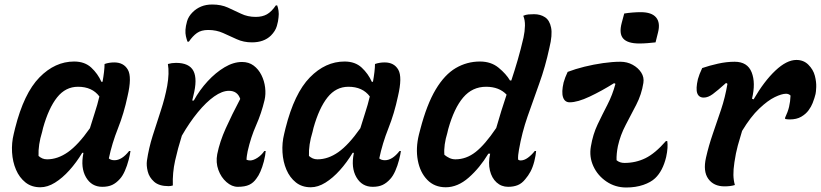

<svg xmlns="http://www.w3.org/2000/svg" viewBox="-20 -820 3642 852"><path d="M309 -547Q356 -547 385 -520Q414 -493 430 -457H435Q439 -479 441.5 -500Q444 -521 444 -536Q464 -543 487 -543Q529 -543 547.5 -510.5Q566 -478 546 -393Q530 -317 503.5 -250.5Q477 -184 463 -117Q472 -109 488 -109Q521 -109 553 -150H559Q558 -142 556 -132.5Q554 -123 551 -111Q544 -84 534 -61.5Q524 -39 512 -26Q496 -8 478 0.5Q460 9 434 9Q386 9 361.5 -33.5Q337 -76 350 -140V-142H345Q319 -99 288 -64.5Q257 -30 224 -9.5Q191 11 159 11Q120 11 93 -10.5Q66 -32 51 -67Q36 -102 33.5 -144Q31 -186 41 -226L47 -251Q86 -406 155 -476.5Q224 -547 309 -547ZM151 -128Q159 -121 168 -117Q177 -113 189 -113Q236 -113 281.5 -145Q327 -177 379 -251Q389 -285 400.5 -319.5Q412 -354 421 -392Q389 -435 326 -435Q271 -435 233.5 -388Q196 -341 171 -252L167 -235Q149 -177 151 -128Z M725 -536Q742 -541 761 -541Q820 -541 838.5 -505Q857 -469 838 -395Q836 -385 833 -374H840Q866 -421 901.5 -459.5Q937 -498 976.5 -521.5Q1016 -545 1054 -545Q1084 -545 1105.5 -529Q1127 -513 1140 -487Q1153 -461 1156.5 -431.5Q1160 -402 1154 -376Q1140 -317 1116.5 -264Q1093 -211 1079 -149Q1077 -139 1075.5 -129Q1074 -119 1074 -111Q1082 -108 1090 -108Q1104 -108 1122 -119.5Q1140 -131 1153 -150H1159Q1158 -140 1156.5 -130Q1155 -120 1151 -104Q1137 -52 1118 -28Q1105 -9 1086 0Q1067 9 1035 9Q1009 9 985 -12Q961 -33 949 -66Q937 -99 944 -136Q955 -191 982 -251Q1009 -311 1046 -381Q1034 -417 996 -417Q966 -417 930.5 -392Q895 -367 858 -322Q821 -277 787 -218Q769 -161 757 -107Q745 -53 747 3Q738 6 728 6Q686 6 664 -13.5Q642 -33 635.5 -59.5Q629 -86 632 -107Q640 -162 657.5 -217.5Q675 -273 693.5 -329Q712 -385 722 -439Q732 -496 725 -536ZM1115 -745Q1144 -745 1164.5 -756.5Q1185 -768 1204 -796H1210Q1214 -786 1216 -772Q1218 -758 1216 -743Q1215 -727 1208.5 -704.5Q1202 -682 1182 -662Q1151 -632 1098 -632Q1061 -632 1030.5 -646Q1000 -660 970 -673.5Q940 -687 904 -687Q873 -687 854 -673.5Q835 -660 818 -635H812Q808 -646 805 -659Q802 -672 803 -688Q804 -704 810 -725.5Q816 -747 835 -766Q851 -782 872.5 -791Q894 -800 922 -800Q961 -800 991 -786.5Q1021 -773 1050 -759Q1079 -745 1115 -745Z M1509 -547Q1556 -547 1585 -520Q1614 -493 1630 -457H1635Q1639 -479 1641.5 -500Q1644 -521 1644 -536Q1664 -543 1687 -543Q1729 -543 1747.5 -510.5Q1766 -478 1746 -393Q1730 -317 1703.5 -250.5Q1677 -184 1663 -117Q1672 -109 1688 -109Q1721 -109 1753 -150H1759Q1758 -142 1756 -132.5Q1754 -123 1751 -111Q1744 -84 1734 -61.5Q1724 -39 1712 -26Q1696 -8 1678 0.5Q1660 9 1634 9Q1586 9 1561.5 -33.5Q1537 -76 1550 -140V-142H1545Q1519 -99 1488 -64.5Q1457 -30 1424 -9.5Q1391 11 1359 11Q1320 11 1293 -10.5Q1266 -32 1251 -67Q1236 -102 1233.5 -144Q1231 -186 1241 -226L1247 -251Q1286 -406 1355 -476.5Q1424 -547 1509 -547ZM1351 -128Q1359 -121 1368 -117Q1377 -113 1389 -113Q1436 -113 1481.5 -145Q1527 -177 1579 -251Q1589 -285 1600.5 -319.5Q1612 -354 1621 -392Q1589 -435 1526 -435Q1471 -435 1433.5 -388Q1396 -341 1371 -252L1367 -235Q1349 -177 1351 -128Z M2110 -547Q2159 -547 2192.5 -519.5Q2226 -492 2243 -463H2249Q2264 -508 2277.5 -554.5Q2291 -601 2303 -653Q2309 -681 2309.5 -706Q2310 -731 2302 -750Q2313 -755 2325 -756Q2337 -757 2350 -757Q2378 -757 2398.5 -743.5Q2419 -730 2425.5 -697.5Q2432 -665 2418 -608Q2400 -524 2373 -449.5Q2346 -375 2321 -303Q2296 -231 2283 -156Q2278 -130 2279 -112Q2283 -108 2290 -108Q2306 -108 2322.5 -120Q2339 -132 2353 -150H2359Q2358 -140 2356.5 -130Q2355 -120 2351 -104Q2344 -77 2334 -58.5Q2324 -40 2311 -25Q2296 -6 2277.5 1.5Q2259 9 2235 9Q2205 9 2183.5 -10.5Q2162 -30 2154 -63.5Q2146 -97 2155 -138H2147Q2109 -75 2060 -32Q2011 11 1958 11Q1908 11 1876 -22Q1844 -55 1834 -108.5Q1824 -162 1839 -223L1845 -246Q1874 -357 1913.5 -423Q1953 -489 2002.5 -518Q2052 -547 2110 -547ZM1952 -133Q1963 -124 1975 -118.5Q1987 -113 2001 -113Q2049 -113 2090.5 -145.5Q2132 -178 2182 -252Q2193 -291 2204.5 -327.5Q2216 -364 2228 -400Q2195 -435 2137 -435Q2076 -435 2035.5 -387.5Q1995 -340 1969 -247L1965 -230Q1957 -204 1953.5 -179Q1950 -154 1952 -133Z M2499 -501Q2533 -514 2573.5 -524Q2614 -534 2656 -540Q2698 -546 2733 -546Q2763 -546 2787.5 -532.5Q2812 -519 2825.5 -498Q2839 -477 2835 -452Q2827 -401 2803.5 -355.5Q2780 -310 2756.5 -265.5Q2733 -221 2722 -172Q2715 -137 2716 -109Q2730 -97 2751 -97Q2801 -97 2844 -118Q2887 -139 2935 -194H2941Q2943 -181 2942 -163.5Q2941 -146 2936 -123Q2921 -61 2887 -29Q2868 -11 2834.5 0.5Q2801 12 2759 12Q2710 12 2671 -14.5Q2632 -41 2613 -82.5Q2594 -124 2602 -170Q2611 -224 2632 -268Q2653 -312 2675.5 -355.5Q2698 -399 2711 -448L2705 -451Q2651 -417 2597 -391.5Q2543 -366 2508 -366Q2486 -366 2478.5 -388.5Q2471 -411 2481 -454Q2487 -476 2499 -501ZM2750 -760Q2768 -763 2787.5 -764.5Q2807 -766 2823 -766Q2872 -766 2891.5 -742.5Q2911 -719 2900 -676L2889 -632Q2872 -630 2853 -628.5Q2834 -627 2817 -627Q2765 -627 2745.5 -649Q2726 -671 2739 -719Z M3096 -518Q3128 -529 3166 -537.5Q3204 -546 3240 -546Q3297 -546 3315.5 -499Q3334 -452 3317 -382L3324 -379Q3371 -460 3421 -507Q3471 -554 3514 -554Q3546 -554 3567 -533Q3589 -511 3596 -483.5Q3603 -456 3602 -433.5Q3601 -411 3599 -403L3594 -385Q3592 -378 3586 -362.5Q3580 -347 3568 -330.5Q3556 -314 3535.5 -302Q3515 -290 3484 -290Q3479 -290 3474.5 -290.5Q3470 -291 3464 -292V-298Q3476 -323 3481.5 -346Q3487 -369 3488 -396Q3480 -404 3468 -404Q3449 -404 3418 -389Q3387 -374 3349 -338Q3311 -302 3273 -239Q3263 -207 3254 -174Q3245 -141 3239 -100Q3234 -67 3234.5 -43.5Q3235 -20 3241 1Q3222 7 3195 7Q3147 7 3123 -26.5Q3099 -60 3113 -121Q3125 -174 3143 -226Q3161 -278 3179.5 -333Q3198 -388 3208 -448L3202 -452Q3164 -418 3143 -402.5Q3122 -387 3103 -387Q3081 -387 3074 -406.5Q3067 -426 3077 -469Q3080 -480 3084.5 -491.5Q3089 -503 3096 -518Z"/></svg>

Font: Recursive Mn Csl St SmB
Style: Italic
Weight: 600
Italic angle: -15°
Monospace: yes
Version: Version 1.079;hotconv 1.0.112;makeotfexe 2.5.65598; ttfautoh